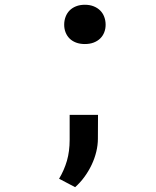

<svg xmlns="http://www.w3.org/2000/svg" viewBox="-20 -587 640 790"><path d="M244.1 -485.4Q244.1 -502.4 249.8 -517.6Q255.4 -532.7 266.1 -543.7Q276.9 -554.7 292.7 -561Q308.6 -567.4 329.1 -567.4Q349.6 -567.4 365.5 -561Q381.3 -554.7 392.3 -543.7Q403.3 -532.7 408.9 -517.6Q414.6 -502.4 414.6 -485.4Q414.6 -468.3 408.9 -453.9Q403.3 -439.5 392.3 -428.7Q381.3 -418 365.5 -411.9Q349.6 -405.8 329.1 -405.8Q308.6 -405.8 292.7 -411.9Q276.9 -418 266.1 -428.7Q255.4 -439.5 249.8 -453.9Q244.1 -468.3 244.1 -485.4ZM382.8 -16.1Q382.8 9.8 376.2 37.1Q369.6 64.5 357.2 90.8Q344.7 117.2 327.4 140.9Q310.1 164.6 289.1 183.1L223.1 148.4Q244.1 113.3 255.4 74.5Q266.6 35.6 266.6 -12.2V-114.3H383.3Z"/></svg>

Font: TypoPRO Roboto Mono
Style: Regular
Weight: 500
Designer: Google
Version: Version 2.000986; 2015; ttfautohint (v1.3)